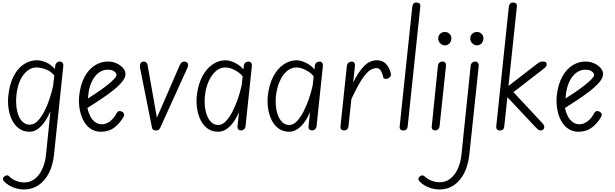

<svg xmlns="http://www.w3.org/2000/svg" viewBox="-20 -1024 4828 1507"><path d="M213 10Q164.5 10 130 -14.8Q95.5 -39.5 75 -80.5Q54.5 -121.5 47.2 -171.2Q40 -221 45 -271Q54.5 -362.5 86.5 -425Q118.5 -487.5 166.5 -519.2Q214.5 -551 270 -551Q301 -551 339.2 -535.5Q377.5 -520 410.5 -483L413.5 -506Q416 -524 426.2 -532.5Q436.5 -541 449 -541Q461.5 -541 470.2 -532Q479 -523 476.5 -502L404 189Q395.5 272.5 364 334Q332.5 395.5 282.8 429.2Q233 463 169 463Q125 463 84 446.8Q43 430.5 15.5 403Q2.5 389 3.5 378Q4.5 367 20 357Q28 351.5 36.8 352.2Q45.5 353 53.5 361.5Q74.5 382.5 105.8 395.2Q137 408 171.5 408Q217 408 252.8 380.2Q288.5 352.5 311.5 303.5Q334.5 254.5 341 191L376 -150.5Q359 -110 334.2 -73.2Q309.5 -36.5 279 -13.2Q248.5 10 213 10ZM108 -269Q104.5 -230 108.5 -190.5Q112.5 -151 125 -118.2Q137.5 -85.5 159.8 -65.5Q182 -45.5 214.5 -45.5Q247 -45.5 275.5 -74.5Q304 -103.5 327.8 -149.5Q351.5 -195.5 369 -248.5Q386.5 -301.5 397 -349.5L406 -431Q381.5 -463.5 340.8 -479Q300 -494.5 267 -494.5Q207.5 -494.5 162.8 -435Q118 -375.5 108 -269Z M772.5 10Q724 10 689.2 -14.8Q654.5 -39.5 633.5 -80.8Q612.5 -122 604.5 -172Q596.5 -222 601.5 -272Q611 -360 643.2 -419.8Q675.5 -479.5 723.5 -510.2Q771.5 -541 827 -541Q863 -541 894.5 -527Q926 -513 945.5 -490.5Q965 -468 965 -442Q965 -413.5 936.2 -379.5Q907.5 -345.5 862 -310Q816.5 -274.5 764.5 -240.2Q712.5 -206 666 -176.5Q672 -144.5 686.8 -115Q701.5 -85.5 725 -67Q748.5 -48.5 780.5 -48.5Q812 -48.5 843.8 -72.2Q875.5 -96 897.5 -139.5Q902.5 -149 914 -151.8Q925.5 -154.5 938 -147Q950.5 -140.5 953.5 -129.5Q956.5 -118.5 951 -109Q922.5 -58 878.8 -24Q835 10 772.5 10ZM670.5 -251Q706 -273 745 -299.8Q784 -326.5 818 -353Q852 -379.5 873.2 -401.5Q894.5 -423.5 894.5 -435.5Q894.5 -449 877.5 -463Q860.5 -477 824 -477Q786.5 -477 754 -452.5Q721.5 -428 699.5 -381.5Q677.5 -335 672 -269Z M1172 -26.5 1080.5 -485Q1075 -514 1083.5 -527.5Q1092 -541 1109.5 -541Q1119.5 -541 1127.8 -534.2Q1136 -527.5 1138.5 -513L1211.5 -100L1390.5 -511.5Q1398.5 -529.5 1407.5 -535.2Q1416.5 -541 1426.5 -541Q1439 -541 1447 -535Q1455 -529 1456.2 -517.2Q1457.5 -505.5 1449.5 -488L1239.5 -25.5Q1232 -9 1223.8 -4.5Q1215.5 0 1202 0Q1190 0 1182.5 -5.5Q1175 -11 1172 -26.5Z M1692.5 10Q1644 10 1609.8 -14.8Q1575.5 -39.5 1555 -80.5Q1534.5 -121.5 1527 -171.2Q1519.5 -221 1524.5 -271Q1534 -359 1566.5 -421.5Q1599 -484 1647.2 -517.5Q1695.5 -551 1751 -551Q1771.5 -551 1797.8 -542Q1824 -533 1849 -516.8Q1874 -500.5 1890.5 -479L1893.5 -506Q1895.5 -524 1906 -532.5Q1916.5 -541 1929 -541Q1941.5 -541 1950.2 -532Q1959 -523 1956.5 -502L1907.5 -36.5Q1905.5 -18 1895.2 -9Q1885 0 1873.5 0Q1859.5 0 1851 -8.2Q1842.5 -16.5 1844.5 -35L1856 -144.5Q1839 -103.5 1814.2 -68.2Q1789.5 -33 1758.8 -11.5Q1728 10 1692.5 10ZM1588 -268Q1584 -230 1588 -190.5Q1592 -151 1604.8 -117.5Q1617.5 -84 1639.8 -63.5Q1662 -43 1694 -43Q1724 -43 1752 -71.8Q1780 -100.5 1804.2 -147.2Q1828.5 -194 1847.2 -248.8Q1866 -303.5 1877 -355L1884.5 -425Q1861 -454.5 1821.8 -474.5Q1782.5 -494.5 1748 -494.5Q1707.5 -494.5 1673.8 -465.2Q1640 -436 1617.5 -385Q1595 -334 1588 -268Z M2250 10Q2201.5 10 2167.2 -14.8Q2133 -39.5 2112.5 -80.5Q2092 -121.5 2084.5 -171.2Q2077 -221 2082 -271Q2091.5 -359 2124 -421.5Q2156.5 -484 2204.8 -517.5Q2253 -551 2308.5 -551Q2329 -551 2355.2 -542Q2381.5 -533 2406.5 -516.8Q2431.5 -500.5 2448 -479L2451 -506Q2453 -524 2463.5 -532.5Q2474 -541 2486.5 -541Q2499 -541 2507.8 -532Q2516.5 -523 2514 -502L2465 -36.5Q2463 -18 2452.8 -9Q2442.5 0 2431 0Q2417 0 2408.5 -8.2Q2400 -16.5 2402 -35L2413.5 -144.5Q2396.5 -103.5 2371.8 -68.2Q2347 -33 2316.2 -11.5Q2285.5 10 2250 10ZM2145.5 -268Q2141.5 -230 2145.5 -190.5Q2149.5 -151 2162.2 -117.5Q2175 -84 2197.2 -63.5Q2219.5 -43 2251.5 -43Q2281.5 -43 2309.5 -71.8Q2337.5 -100.5 2361.8 -147.2Q2386 -194 2404.8 -248.8Q2423.5 -303.5 2434.5 -355L2442 -425Q2418.5 -454.5 2379.2 -474.5Q2340 -494.5 2305.5 -494.5Q2265 -494.5 2231.2 -465.2Q2197.5 -436 2175 -385Q2152.5 -334 2145.5 -268Z M2681 0Q2667.5 0 2659 -8Q2650.5 -16 2652.5 -33L2702.5 -506Q2704.5 -523.5 2715.5 -532.2Q2726.5 -541 2739 -541Q2751.5 -541 2759.8 -532Q2768 -523 2765.5 -502L2752 -377Q2796.5 -465 2840.2 -508Q2884 -551 2939.5 -551Q2982.5 -551 3009.2 -522.8Q3036 -494.5 3046.5 -453Q3051 -433 3044.8 -424Q3038.5 -415 3027 -409Q3015 -402.5 3002.8 -405Q2990.5 -407.5 2988.5 -417Q2983 -443.5 2971 -466.5Q2959 -489.5 2934 -489.5Q2903.5 -489.5 2873.5 -464.5Q2843.5 -439.5 2810.8 -386Q2778 -332.5 2738 -247L2715.5 -35Q2714.5 -23 2709.5 -15.2Q2704.5 -7.5 2697 -3.8Q2689.5 0 2681 0Z M3143 0Q3130.5 0 3123 -8.2Q3115.5 -16.5 3117 -32L3215.5 -967.5Q3217.5 -985.5 3225 -994.8Q3232.5 -1004 3247 -1004Q3264 -1004 3272.5 -996.8Q3281 -989.5 3278.5 -968L3180 -34Q3178 -14 3169 -7Q3160 0 3143 0Z M3396.5 0Q3382.5 0 3374.8 -8Q3367 -16 3369 -34.5L3417 -506.5Q3419 -524.5 3429.5 -533Q3440 -541.5 3454 -541.5Q3465.5 -541.5 3474 -532.5Q3482.5 -523.5 3480 -502.5L3430.5 -36Q3428.5 -18 3418.2 -9Q3408 0 3396.5 0ZM3419.5 -722Q3419.5 -744 3434.8 -758.5Q3450 -773 3472 -773Q3493 -773 3508 -758.8Q3523 -744.5 3523 -722Q3523 -707.5 3516.2 -695Q3509.5 -682.5 3498 -675.2Q3486.5 -668 3472 -668Q3452 -668 3435.8 -683.5Q3419.5 -699 3419.5 -722Z M3430.5 463Q3386 463 3344.8 446.8Q3303.5 430.5 3276 403.5Q3263 389 3264.2 378Q3265.5 367 3280.5 357Q3289 351.5 3297.5 352.8Q3306 354 3314 361.5Q3334.5 381.5 3366.5 394Q3398.5 406.5 3432 406.5Q3477.5 406.5 3513.5 379Q3549.5 351.5 3572.5 302.5Q3595.5 253.5 3602 189.5L3674 -506Q3676 -524 3686.5 -532.5Q3697 -541 3711 -541Q3722.5 -541 3731 -532Q3739.5 -523 3737 -502L3664 187.5Q3655.5 270.5 3624.5 332.5Q3593.5 394.5 3544 428.8Q3494.5 463 3430.5 463ZM3671 -722Q3671 -744 3686.2 -758.5Q3701.5 -773 3723.5 -773Q3744.5 -773 3759.5 -758.8Q3774.5 -744.5 3774.5 -722Q3774.5 -707.5 3767.8 -695Q3761 -682.5 3749.5 -675.2Q3738 -668 3723.5 -668Q3703.5 -668 3687.2 -683.5Q3671 -699 3671 -722Z M3901.5 0Q3889 0 3881.2 -8.2Q3873.5 -16.5 3875 -32L3973.5 -967.5Q3975.5 -985.5 3983 -994.8Q3990.5 -1004 4005 -1004Q4022 -1004 4030.5 -996.8Q4039 -989.5 4036.5 -968L3971 -349.5L4199 -525.5Q4212.5 -535.5 4223.2 -538.8Q4234 -542 4243.5 -541Q4258.5 -540 4264.5 -535.2Q4270.5 -530.5 4271 -519Q4272 -510.5 4265.5 -502Q4259 -493.5 4245.5 -483L4010 -301L4240 -54Q4248.5 -44.5 4250.5 -37Q4252.5 -29.5 4251 -21Q4249 -11 4241.2 -5.5Q4233.5 0 4224.5 0Q4211 0 4201.8 -8.2Q4192.5 -16.5 4182 -27.5L3962.5 -261L3938 -34Q3936 -14 3927.2 -7Q3918.5 0 3901.5 0Z M4521 10Q4472.5 10 4437.8 -14.8Q4403 -39.5 4382 -80.8Q4361 -122 4353 -172Q4345 -222 4350 -272Q4359.5 -360 4391.8 -419.8Q4424 -479.5 4472 -510.2Q4520 -541 4575.5 -541Q4611.5 -541 4643 -527Q4674.5 -513 4694 -490.5Q4713.5 -468 4713.5 -442Q4713.5 -413.5 4684.8 -379.5Q4656 -345.5 4610.5 -310Q4565 -274.5 4513 -240.2Q4461 -206 4414.5 -176.5Q4420.5 -144.5 4435.2 -115Q4450 -85.5 4473.5 -67Q4497 -48.5 4529 -48.5Q4560.5 -48.5 4592.2 -72.2Q4624 -96 4646 -139.5Q4651 -149 4662.5 -151.8Q4674 -154.5 4686.5 -147Q4699 -140.5 4702 -129.5Q4705 -118.5 4699.5 -109Q4671 -58 4627.2 -24Q4583.5 10 4521 10ZM4419 -251Q4454.5 -273 4493.5 -299.8Q4532.5 -326.5 4566.5 -353Q4600.5 -379.5 4621.8 -401.5Q4643 -423.5 4643 -435.5Q4643 -449 4626 -463Q4609 -477 4572.5 -477Q4535 -477 4502.5 -452.5Q4470 -428 4448 -381.5Q4426 -335 4420.5 -269Z"/></svg>

Font: Edu SA Hand
Style: Regular
Weight: 400
Designer: Tina and Corey Anderson, Eben Sorkin, Mirko Velimirovic
Foundry: Google for Education
Version: Version 2.000